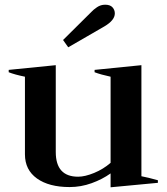

<svg xmlns="http://www.w3.org/2000/svg" viewBox="-20 -785 708 816"><path d="M270 -584 248 -615 368 -734Q377 -744 392.5 -754.5Q408 -765 427 -765Q448 -765 458 -754Q468 -743 468 -728Q468 -699 424 -673ZM651 -19V-8L450 11V-48Q415 -23 369.5 -6.5Q324 10 276 10Q188 10 137 -26.5Q86 -63 86 -129V-459Q42 -468 17 -478V-488L217 -508V-139Q217 -34 312 -34Q341 -34 380 -50Q419 -66 450 -93V-459Q408 -468 382 -478V-488L581 -508V-36Q608 -31 651 -19Z"/></svg>

Font: Trirong SemiBold
Style: Regular
Weight: 600
Designer: Katatrad Team
Foundry: CadsonDemak
Version: Version 1.000